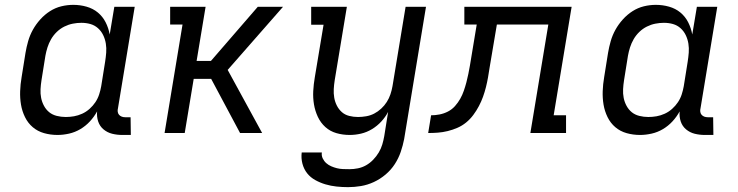

<svg xmlns="http://www.w3.org/2000/svg" viewBox="-20 -548 3040 791"><path d="M217 8Q188 8 161.5 0.5Q135 -7 115 -24Q95 -41 83 -65.5Q71 -90 66.5 -117Q62 -144 63 -172.5Q64 -201 69 -230L85 -330Q89 -354 96 -378.5Q103 -403 115.5 -425.5Q128 -448 146 -468Q164 -488 186 -502Q208 -516 232.5 -522Q257 -528 282 -528Q310 -528 336.5 -520.5Q363 -513 383 -496.5Q403 -480 415 -456.5Q427 -433 432 -406L451 -520H535L466 -102Q464 -95 465 -87.5Q466 -80 470.5 -75Q475 -70 481.5 -67.5Q488 -65 496 -65H518L519 8H484Q462 8 442 3Q422 -2 406.5 -15Q391 -28 384.5 -47.5Q378 -67 380 -89Q368 -67 350.5 -48Q333 -29 311 -16Q289 -3 264.5 2.5Q240 8 217 8ZM251 -66Q268 -66 285 -69Q302 -72 318.5 -79.5Q335 -87 349 -99.5Q363 -112 373 -127Q383 -142 388.5 -159Q394 -176 397 -193L413 -293Q416 -312 417.5 -331Q419 -350 416 -368.5Q413 -387 405 -403.5Q397 -420 383.5 -432Q370 -444 352.5 -449Q335 -454 315 -454Q298 -454 280 -450.5Q262 -447 245 -438.5Q228 -430 214 -416.5Q200 -403 190.5 -386.5Q181 -370 175.5 -352.5Q170 -335 167 -318L151 -218Q148 -199 147 -180.5Q146 -162 149.5 -144.5Q153 -127 161.5 -111.5Q170 -96 183 -85.5Q196 -75 214 -70.5Q232 -66 251 -66Z M969 0 850 -223H778L741 0H658L732 -447H681V-520H827L790 -297H849L1042 -520H1146L918 -260L1060 0Z M1414 223Q1390 223 1366.5 220.5Q1343 218 1321 211.5Q1299 205 1279 194Q1259 183 1245.5 166Q1232 149 1226 126.5Q1220 104 1223 80H1306Q1304 93 1309.5 104.5Q1315 116 1324 124Q1333 132 1344.5 137Q1356 142 1368 145Q1380 148 1393 148.5Q1406 149 1420 149Q1437 149 1454.5 145.5Q1472 142 1488 133Q1504 124 1517.5 110Q1531 96 1540.5 80Q1550 64 1555 47Q1560 30 1563 13L1579 -87Q1568 -66 1551 -47.5Q1534 -29 1512.5 -16Q1491 -3 1467.5 2.5Q1444 8 1421 8Q1392 8 1366 0.5Q1340 -7 1320.5 -24.5Q1301 -42 1289.5 -66.5Q1278 -91 1273.5 -118Q1269 -145 1270.5 -173Q1272 -201 1277 -230L1313 -446H1262V-520H1409L1359 -218Q1356 -199 1355 -181Q1354 -163 1357 -145.5Q1360 -128 1368 -112.5Q1376 -97 1388.5 -86Q1401 -75 1418.5 -70.5Q1436 -66 1455 -66Q1471 -66 1488.5 -69Q1506 -72 1521.5 -80Q1537 -88 1550.5 -100.5Q1564 -113 1573.5 -128Q1583 -143 1588.5 -159.5Q1594 -176 1597 -193L1651 -520H1735L1645 25Q1640 51 1631 77.5Q1622 104 1606.5 128Q1591 152 1568.5 171Q1546 190 1520 202Q1494 214 1467 218.5Q1440 223 1414 223Z M2165 0 2239 -447H2027L1997 -269Q1994 -249 1990.5 -229Q1987 -209 1982 -189Q1977 -169 1970 -149.5Q1963 -130 1953 -111Q1943 -92 1930 -74.5Q1917 -57 1900.5 -43.5Q1884 -30 1864.5 -21.5Q1845 -13 1824.5 -8Q1804 -3 1784 -1.5Q1764 0 1744 0L1756 -73Q1773 -73 1791 -76.5Q1809 -80 1825.5 -88.5Q1842 -97 1854.5 -111Q1867 -125 1876 -141Q1885 -157 1891 -174.5Q1897 -192 1901.5 -209Q1906 -226 1909.5 -243.5Q1913 -261 1916 -278L1944 -447H1893V-520H2335L2261 -73H2312V0Z M2617 8Q2588 8 2561.5 0.5Q2535 -7 2515 -24Q2495 -41 2483 -65.5Q2471 -90 2466.5 -117Q2462 -144 2463 -172.5Q2464 -201 2469 -230L2485 -330Q2489 -354 2496 -378.5Q2503 -403 2515.5 -425.5Q2528 -448 2546 -468Q2564 -488 2586 -502Q2608 -516 2632.5 -522Q2657 -528 2682 -528Q2710 -528 2736.5 -520.5Q2763 -513 2783 -496.5Q2803 -480 2815 -456.5Q2827 -433 2832 -406L2851 -520H2935L2866 -102Q2864 -95 2865 -87.5Q2866 -80 2870.5 -75Q2875 -70 2881.5 -67.5Q2888 -65 2896 -65H2918L2919 8H2884Q2862 8 2842 3Q2822 -2 2806.5 -15Q2791 -28 2784.5 -47.5Q2778 -67 2780 -89Q2768 -67 2750.5 -48Q2733 -29 2711 -16Q2689 -3 2664.5 2.5Q2640 8 2617 8ZM2651 -66Q2668 -66 2685 -69Q2702 -72 2718.5 -79.5Q2735 -87 2749 -99.5Q2763 -112 2773 -127Q2783 -142 2788.5 -159Q2794 -176 2797 -193L2813 -293Q2816 -312 2817.5 -331Q2819 -350 2816 -368.5Q2813 -387 2805 -403.5Q2797 -420 2783.5 -432Q2770 -444 2752.5 -449Q2735 -454 2715 -454Q2698 -454 2680 -450.5Q2662 -447 2645 -438.5Q2628 -430 2614 -416.5Q2600 -403 2590.5 -386.5Q2581 -370 2575.5 -352.5Q2570 -335 2567 -318L2551 -218Q2548 -199 2547 -180.5Q2546 -162 2549.5 -144.5Q2553 -127 2561.5 -111.5Q2570 -96 2583 -85.5Q2596 -75 2614 -70.5Q2632 -66 2651 -66Z"/></svg>

Font: Iosevka HT Extended
Style: Italic
Weight: 400
Width: 7
Italic angle: -9°
Monospace: yes
Designer: Belleve Invis
Foundry: Belleve Invis
Version: Version 32.3.0; ttfautohint (v1.8.4)